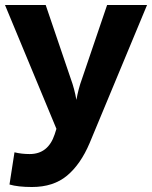

<svg xmlns="http://www.w3.org/2000/svg" viewBox="-35 -540 609 769"><path d="M93 209Q37 209 3 199L23 70Q51 77 84 77Q158 77 184 -2L191 -24L-15 -520H148L249 -223Q263 -185 271 -140Q279 -185 293 -223L394 -520H554L324 33Q288 118 233.5 163.5Q179 209 93 209Z"/></svg>

Font: Cal Sans
Style: Regular
Weight: 400
Designer: Designer Mark Davis DBA MarkFonts
Foundry: Designer Mark Davis DBA MarkFonts
Version: Version 1.000